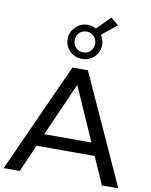

<svg xmlns="http://www.w3.org/2000/svg" viewBox="-110 -1132 952 1211"><g transform="rotate(10 366.0 -526.5)"><path d="M365 -764Q319 -764 287 -795.5Q255 -827 255 -872Q255 -917 287 -949.5Q319 -982 365 -982Q394 -982 419 -968L503 -1053L553 -1012L457 -935Q476 -907 476 -872Q476 -827 444 -795.5Q412 -764 365 -764ZM300 -872Q300 -844 318.5 -825Q337 -806 365 -806Q394 -806 412.5 -825Q431 -844 431 -872Q431 -901 412 -920Q393 -939 365 -939Q337 -939 318.5 -920Q300 -901 300 -872ZM628 0 551 -175H179L102 0H-1L316 -700H415L733 0ZM214 -255H516L365 -598Z"/></g></svg>

Font: Montserrat
Style: Regular
Weight: 500
Designer: Julieta Ulanovsky
Foundry: Julieta Ulanovsky
Version: Version 7.200;PS 007.200;hotconv 1.0.88;makeotf.lib2.5.64775